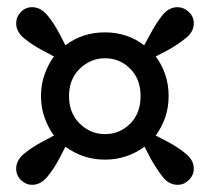

<svg xmlns="http://www.w3.org/2000/svg" viewBox="-20 -591 583 534"><path d="M172 -324Q172 -276 202 -247Q232 -218 272 -218Q313 -218 342 -247Q371 -276 371 -324Q371 -371 342 -400Q313 -429 272 -429Q232 -429 202 -400Q172 -371 172 -324ZM94 -324Q94 -356 104 -384Q114 -412 130 -434L98 -451Q68 -467 46.5 -485Q25 -503 25 -526Q25 -544 38 -557.5Q51 -571 69 -571Q93 -571 111 -549.5Q129 -528 145 -498L162 -465Q209 -501 272 -501Q334 -501 381 -465L399 -498Q415 -528 432.5 -549.5Q450 -571 474 -571Q491 -571 505 -558Q519 -545 519 -526Q519 -503 497.5 -485.5Q476 -468 446 -451L413 -434Q430 -412 439.5 -384Q449 -356 449 -324Q449 -292 439.5 -264.5Q430 -237 413 -214L446 -197Q476 -181 497.5 -163Q519 -145 519 -122Q519 -104 505.5 -90.5Q492 -77 474 -77Q450 -77 433 -98.5Q416 -120 399 -150L382 -183Q333 -147 272 -147Q211 -147 162 -183L145 -150Q129 -120 111 -98.5Q93 -77 69 -77Q52 -77 38.5 -90Q25 -103 25 -122Q25 -145 46.5 -163Q68 -181 98 -197L130 -214Q114 -236 104 -264Q94 -292 94 -324Z"/></svg>

Font: Source Serif 4
Style: Bold
Weight: 700
Designer: Frank Grießhammer
Foundry: Adobe
Version: Version 4.005;hotconv 1.1.0;makeotfexe 2.6.0